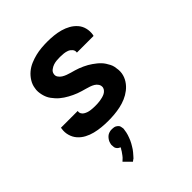

<svg xmlns="http://www.w3.org/2000/svg" viewBox="-218 -653 1037 1037"><g transform="rotate(-45 300.0 -135.0)"><path d="M252 8Q226 8 201 5.5Q176 3 152 -3Q128 -9 106.5 -20.5Q85 -32 69.5 -49.5Q54 -67 47 -91Q40 -115 44 -140L45 -147H173V-146Q171 -136 175.5 -127.5Q180 -119 188 -114Q196 -109 204.5 -106Q213 -103 222.5 -101.5Q232 -100 241.5 -99.5Q251 -99 261 -99Q270 -99 279 -99.5Q288 -100 297.5 -101.5Q307 -103 316.5 -105.5Q326 -108 334.5 -112Q343 -116 350 -123.5Q357 -131 359 -140Q361 -154 354 -165Q347 -176 336 -182.5Q325 -189 313 -193Q301 -197 288.5 -200.5Q276 -204 264 -207.5Q252 -211 240 -215.5Q228 -220 216.5 -225.5Q205 -231 194 -237Q183 -243 172.5 -250Q162 -257 152.5 -265Q143 -273 135 -282Q127 -291 119.5 -301Q112 -311 107 -322.5Q102 -334 99 -346.5Q96 -359 95 -372Q94 -385 97 -399Q100 -421 113 -442Q126 -463 144.5 -478.5Q163 -494 185.5 -503.5Q208 -513 230.5 -518.5Q253 -524 276 -526Q299 -528 321 -528Q346 -528 370.5 -525.5Q395 -523 418.5 -516.5Q442 -510 462.5 -498.5Q483 -487 498.5 -469.5Q514 -452 520 -428.5Q526 -405 522 -380L520 -373H392L393 -374Q395 -388 386 -398.5Q377 -409 365 -413.5Q353 -418 339.5 -419.5Q326 -421 312 -421Q299 -421 286.5 -420Q274 -419 261.5 -415Q249 -411 237 -402Q225 -393 223 -380Q220 -367 227.5 -356Q235 -345 245.5 -338.5Q256 -332 268 -327.5Q280 -323 292.5 -319.5Q305 -316 317.5 -312.5Q330 -309 341.5 -304.5Q353 -300 365 -294.5Q377 -289 387.5 -283Q398 -277 408 -270Q418 -263 428 -255Q438 -247 446.5 -238Q455 -229 461.5 -219Q468 -209 474 -197.5Q480 -186 482.5 -173.5Q485 -161 486 -148Q487 -135 485 -122Q481 -98 467.5 -77Q454 -56 434 -40.5Q414 -25 391.5 -15.5Q369 -6 345.5 -1Q322 4 298.5 6Q275 8 252 8ZM190 258 150 218Q154 214 158 210.5Q162 207 166 203Q170 199 173 194.5Q176 190 179.5 185.5Q183 181 187 175Q191 169 192 166L194 164L198 155Q194 154 191.5 152.5Q189 151 186 149Q183 147 181 144.5Q179 142 177 139Q175 136 174 132.5Q173 129 173 125.5Q173 122 172.5 117.5Q172 113 172 111L173 105Q174 101 175 97.5Q176 94 177.5 90Q179 86 181.5 82.5Q184 79 186 76Q188 73 191 70Q194 67 197 64.5Q200 62 203.5 60Q207 58 211.5 56.5Q216 55 220.5 54Q225 53 227 53H235Q239 53 243 53.5Q247 54 250.5 54.5Q254 55 257 56.5Q260 58 263 60Q266 62 269 64.5Q272 67 274 70Q276 73 277 76Q278 79 278.5 83Q279 87 280 91.5Q281 96 280 98L279 105Q278 113 276.5 120.5Q275 128 272.5 136Q270 144 267 151.5Q264 159 261 166.5Q258 174 253.5 181.5Q249 189 245 196Q241 203 236.5 209.5Q232 216 226.5 222.5Q221 229 213.5 237.5Q206 246 204 248L199 251Z"/></g></svg>

Font: Iosevka Aile Extrabold
Style: Italic
Weight: 800
Italic angle: -9°
Designer: Belleve Invis
Foundry: Belleve Invis
Version: Version 31.1.0; ttfautohint (v1.8.4)